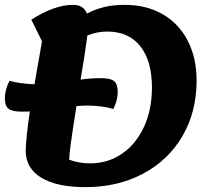

<svg xmlns="http://www.w3.org/2000/svg" viewBox="-26 -746 894 791"><path d="M784 -414Q784 -286 726 -186Q668 -86 563.5 -30.5Q459 25 326 25Q208 25 144 -14Q80 -53 80 -125Q80 -171 97 -287Q87 -286 65 -286Q24 -286 9 -298Q-6 -310 -6 -342Q-6 -375 13 -413Q56 -401 116 -399L134 -501L147 -576L103 -665Q199 -726 274 -726Q319 -726 332 -690Q366 -708 403.5 -717Q441 -726 488 -726Q577 -726 644 -687.5Q711 -649 747.5 -578Q784 -507 784 -414ZM600 -385Q600 -495 552 -555.5Q504 -616 416 -616Q374 -616 334 -600Q324 -523 306 -418Q348 -424 389 -424Q430 -424 444.5 -411.5Q459 -399 459 -368Q459 -333 441 -297Q394 -311 333 -311Q317 -311 289 -309Q259 -122 259 -88Q300 -73 345 -73Q419 -73 477 -113Q535 -153 567.5 -224Q600 -295 600 -385Z"/></svg>

Font: Lemonada SemiBold
Style: Regular
Weight: 600
Designer: Mohamed Gaber (Arabic) Eduardo Tunni (Latin)
Foundry: Kief Type Foundry
Version: Version 3.006